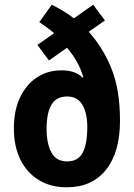

<svg xmlns="http://www.w3.org/2000/svg" viewBox="-20 -786 570 816"><path d="M200 -766Q224 -754 247.5 -740Q271 -726 294 -708L376 -766L426 -699L357 -651Q419 -582 454.5 -492.5Q490 -403 490 -273Q490 -139 430.5 -64.5Q371 10 264 10Q195 10 144.5 -21Q94 -52 66.5 -108Q39 -164 39 -240Q39 -318 66 -373.5Q93 -429 138.5 -458Q184 -487 240 -487Q302 -487 331 -456L334 -458Q316 -523 265 -583L188 -529L139 -595L210 -645Q195 -658 179 -669.5Q163 -681 147 -692ZM265 -376Q220 -376 199 -341.5Q178 -307 178 -238Q178 -176 198.5 -138Q219 -100 265 -100Q312 -100 331.5 -137Q351 -174 351 -247Q351 -304 330.5 -340Q310 -376 265 -376Z"/></svg>

Font: Noto Sans Khmer UI Condensed
Style: Bold
Weight: 700
Width: 3
Designer: Danh Hong and the Monotype Design Team
Foundry: Monotype Imaging Inc.
Version: Version 2.002; ttfautohint (v1.8.4.7-5d5b)